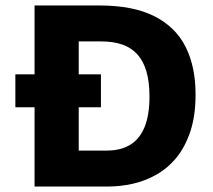

<svg xmlns="http://www.w3.org/2000/svg" viewBox="-20 -680 775 700"><path d="M36 -409H348V-289H36ZM181 0V-131H369Q420 -131 454.5 -152Q489 -173 507 -216.5Q525 -260 525 -328Q525 -381 514 -419Q503 -457 481 -481.5Q459 -506 426 -517.5Q393 -529 349 -529H181V-660H343Q465 -660 542.5 -621Q620 -582 656.5 -509.5Q693 -437 693 -336Q693 -258 674 -201Q655 -144 623.5 -105.5Q592 -67 550.5 -43.5Q509 -20 464 -10Q419 0 374 0ZM106 0V-660H267V0Z"/></svg>

Font: Bricolage Grotesque 24pt ExtraBold
Style: Regular
Weight: 800
Designer: Mathieu Triay
Foundry: Atelier Triay
Version: Version 1.001;gftools[0.9.33.dev8+g029e19f]